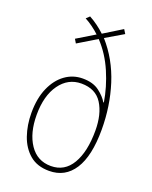

<svg xmlns="http://www.w3.org/2000/svg" viewBox="-143 -836 733 925"><g transform="rotate(20 223.0 -373.5)"><path d="M156 -757Q180 -744 200 -729Q220 -714 237 -698L331 -756L344 -735L254 -682Q326 -601 360.5 -492.5Q395 -384 395 -263Q395 -128 350.5 -59Q306 10 224 10Q163 10 124.5 -22.5Q86 -55 67.5 -108.5Q49 -162 49 -224Q49 -299 72.5 -352.5Q96 -406 136 -435Q176 -464 226 -464Q279 -464 311 -439.5Q343 -415 357 -390H360Q348 -465 316 -539.5Q284 -614 232 -669L136 -611L124 -631L215 -686Q198 -702 178 -716.5Q158 -731 139 -741ZM228 -439Q160 -439 118 -380.5Q76 -322 76 -224Q76 -131 115 -73Q154 -15 224 -15Q294 -15 331 -77.5Q368 -140 368 -248Q368 -333 334.5 -386Q301 -439 228 -439Z"/></g></svg>

Font: Noto Sans Gurmukhi UI Condensed Thin
Style: Regular
Weight: 100
Width: 3
Designer: Jelle Bosma - Monotype Design Team
Foundry: Monotype Imaging Inc.
Version: Version 2.004; ttfautohint (v1.8.4.7-5d5b)